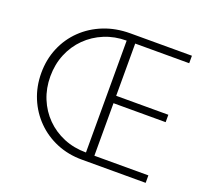

<svg xmlns="http://www.w3.org/2000/svg" viewBox="-136 -998 1279 1171"><g transform="rotate(20 503.0 -412.5)"><path d="M504.5 0H918.5V-48.5H568V-389.5H906.5V-437.5H568V-776.5H918.5V-825H519Q426 -825 348 -794Q270 -763 212.2 -707.2Q154.5 -651.5 122.8 -576.2Q91 -501 91 -413Q91 -325.5 122.2 -250.2Q153.5 -175 209.5 -118.8Q265.5 -62.5 340.8 -31.2Q416 0 504.5 0ZM513 -49.5Q434.5 -49.5 368.2 -77Q302 -104.5 253 -153.8Q204 -203 177 -269Q150 -335 150 -412Q150 -490 177.5 -556.5Q205 -623 254.5 -672Q304 -721 370 -748.2Q436 -775.5 513 -775.5Z"/></g></svg>

Font: Spartan Light
Style: Regular
Weight: 300
Designer: Matt Bailey, Mirko Velimirovic
Foundry: Matt Bailey
Version: Version 1.003; ttfautohint (v1.8.3)